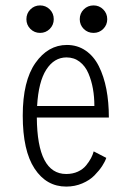

<svg xmlns="http://www.w3.org/2000/svg" viewBox="-20 -678 490 709"><path d="M77.5 -607Q77.5 -628.5 92.2 -643.2Q107 -658 128 -658Q149 -658 163.8 -643.2Q178.5 -628.5 178.5 -607Q178.5 -586 163.8 -571.2Q149 -556.5 128 -556.5Q107 -556.5 92.2 -571.2Q77.5 -586 77.5 -607ZM325.5 -556.5Q304 -556.5 289.2 -571.2Q274.5 -586 274.5 -607Q274.5 -628.5 289.2 -643.2Q304 -658 325.5 -658Q346.5 -658 361.2 -643.2Q376 -628.5 376 -607Q376 -586 361.2 -571.2Q346.5 -556.5 325.5 -556.5ZM372.5 -95Q367.5 -80.5 357 -64.5Q346.5 -48.5 329 -30.5Q311.5 -12.5 284 -0.8Q256.5 11 224.5 11Q151.5 11 107.8 -55.2Q64 -121.5 64 -251Q64 -379 110.8 -445.5Q157.5 -512 227 -512Q266 -512 296.2 -491.2Q326.5 -470.5 345 -433.5Q363.5 -396.5 372.8 -348.8Q382 -301 382 -244H116Q117.5 -35.5 224.5 -35.5Q248.5 -35.5 267.5 -44.2Q286.5 -53 298 -67.2Q309.5 -81.5 316 -93.8Q322.5 -106 326 -119ZM225.5 -466Q180 -466 151 -421Q122 -376 117 -286.5H328.5Q328.5 -320 323.2 -350Q318 -380 306.5 -407Q295 -434 274.2 -450Q253.5 -466 225.5 -466Z"/></svg>

Font: League Mono Condensed UltraLight
Style: Regular
Weight: 200
Width: 1
Designer: Tyler Finck
Foundry: The League of Moveable Type / Tyler Finck
Version: Version 2.210